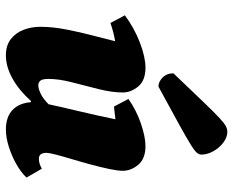

<svg xmlns="http://www.w3.org/2000/svg" viewBox="-90 -690 792 652"><g transform="rotate(90 306.0 -364.0)"><path d="M168 12Q134 12 112.5 -5Q91 -22 81 -48.5Q71 -75 71 -105Q71 -146 80 -192.5Q89 -239 100.5 -282.5Q112 -326 120 -359Q90 -354 58 -343L32 -392Q75 -424 124.5 -443Q174 -462 210 -462Q253 -462 273.5 -437.5Q294 -413 294 -385Q294 -348 282.5 -302.5Q271 -257 259.5 -212.5Q248 -168 248 -133Q248 -111 254.5 -104.5Q261 -98 269 -98Q281 -98 298 -106Q315 -114 334 -133Q343 -175 357.5 -235.5Q372 -296 385 -360Q375 -359 364 -357.5Q353 -356 342 -355L316 -404Q354 -431 399.5 -446.5Q445 -462 476 -462Q519 -462 539.5 -437.5Q560 -413 560 -385Q560 -368 554 -339.5Q548 -311 539 -277.5Q530 -244 520.5 -212.5Q511 -181 505 -157.5Q499 -134 499 -126Q499 -100 519 -100Q535 -100 553 -110L583 -58Q565 -39 536.5 -23Q508 -7 477 2.5Q446 12 420 12Q377 12 353.5 -10.5Q330 -33 327 -73H323Q286 -32 246 -10Q206 12 168 12ZM274 -506Q258 -506 243.5 -520Q229 -534 229 -557Q292 -623 327.5 -660Q363 -697 381.5 -714Q400 -731 409.5 -735.5Q419 -740 428 -740Q446 -740 464 -726.5Q482 -713 493.5 -692.5Q505 -672 505 -652Q505 -645 499.5 -637.5Q494 -630 472.5 -616.5Q451 -603 404 -577Q357 -551 274 -506Z"/></g></svg>

Font: Petrona Black
Style: Italic
Weight: 900
Italic angle: -9°
Designer: Ringo R. Seeber
Foundry: Ringo R. Seeber
Version: Version 2.001; ttfautohint (v1.8.3)